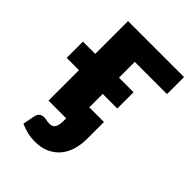

<svg xmlns="http://www.w3.org/2000/svg" viewBox="-205 -612 885 885"><g transform="rotate(45 237.0 -169.5)"><path d="M252.5 -407.5V-304.5H347.5V-198.5H252.5V-111H348V2Q348 34.5 339.2 66.2Q330.5 98 311 123Q291.5 148 260.5 163.2Q229.5 178.5 185 178.5Q161 178.5 139.5 173.5Q118 168.5 91 157L103 96Q108 78.5 117.8 73.2Q127.5 68 136.5 68Q145 68 154.2 70.2Q163.5 72.5 175.5 72.5Q197 72.5 205 58Q213 43.5 213 14V0H97.5V-198.5H17.5V-304.5H97.5V-518.5H462.5V-407.5Z"/></g></svg>

Font: Lato
Style: Regular
Weight: 900
Designer: Lukasz Dziedzic with Adam Twardoch and Botio Nikoltchev
Foundry: tyPoland Lukasz Dziedzic
Version: Version 2.010; 2014-09-01; http://www.latofonts.com/; ttfaut